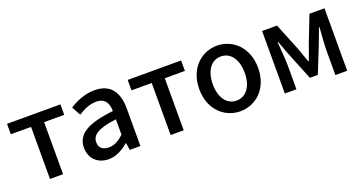

<svg xmlns="http://www.w3.org/2000/svg" viewBox="-37 -1070 2982 1588"><g transform="rotate(-20 1454.5 -275.5)"><path d="M207 0H322V-458H499V-550H29V-458H207Z M721 13C787 13 846 -20 896 -63H900L909 0H1003V-331C1003 -477 940 -564 803 -564C715 -564 638 -528 581 -492L624 -414C671 -444 725 -470 783 -470C864 -470 887 -414 888 -350C659 -325 559 -264 559 -146C559 -49 626 13 721 13ZM756 -78C707 -78 670 -100 670 -154C670 -216 725 -258 888 -277V-142C843 -101 804 -78 756 -78Z M1269 0H1384V-458H1561V-550H1091V-458H1269Z M1880 13C2016 13 2139 -92 2139 -275C2139 -458 2016 -564 1880 -564C1744 -564 1621 -458 1621 -275C1621 -92 1744 13 1880 13ZM1880 -81C1794 -81 1740 -158 1740 -275C1740 -391 1794 -469 1880 -469C1967 -469 2021 -391 2021 -275C2021 -158 1967 -81 1880 -81Z M2274 0H2376V-214C2376 -266 2367 -360 2363 -419H2368C2383 -375 2404 -324 2420 -281L2513 -51H2583L2675 -281C2691 -324 2711 -374 2727 -419H2731C2727 -360 2719 -266 2719 -214V0H2823V-550H2691L2599 -314C2584 -269 2568 -226 2552 -184H2547C2533 -226 2517 -269 2501 -314L2405 -550H2274Z"/></g></svg>

Font: Noto Sans JP Medium
Style: Regular
Weight: 500
Designer: Ryoko NISHIZUKA  (kana, bopomofo & ideographs); Paul D. Hunt (Latin, Greek & Cyrillic); Sandoll Communications , Soo-you
Foundry: Adobe
Version: Version 2.002;hotconv 1.0.116;makeotfexe 2.5.65601